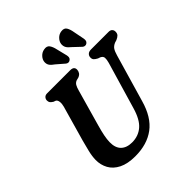

<svg xmlns="http://www.w3.org/2000/svg" viewBox="-245 -1097 1281 1281"><g transform="rotate(-45 396.0 -456.0)"><path d="M515.5 -223.5 612.5 -553Q619.5 -578 618.5 -594Q617.5 -610 598.5 -619L582.5 -624.5Q564.5 -634 557.5 -642.5Q550.5 -651 551 -664.5Q551 -679.5 561.5 -689.8Q572 -700 592.5 -700H758Q775 -700 783.5 -691Q792 -682 792 -668.5Q792 -651 783 -641.5Q774 -632 755.5 -624L737.5 -618.5Q715.5 -609 705.2 -593.5Q695 -578 686.5 -548L589.5 -215Q556 -96 482.5 -41.2Q409 13.5 297.5 13.5Q226 13.5 180.2 -9.5Q134.5 -32.5 113.2 -71.2Q92 -110 92.5 -156.5Q93 -191 103 -232Q113 -273 122.5 -308L194 -559.5Q200 -582 197.5 -600.2Q195 -618.5 183.5 -624.5L168 -630Q153.5 -639.5 148.2 -647Q143 -654.5 143 -668Q143.5 -681 152.5 -690.5Q161.5 -700 178 -700H396Q432 -700 431.5 -670Q431 -657 423.8 -645.2Q416.5 -633.5 399.5 -627L379.5 -622Q363.5 -616 355.2 -602.2Q347 -588.5 340.5 -564L268 -308Q255.5 -264 249.2 -232Q243 -200 242.5 -174.5Q241.5 -121.5 269.2 -94.2Q297 -67 348 -67Q407 -67 449 -102.8Q491 -138.5 515.5 -223.5ZM594 -860.5 609 -784.5Q610.5 -774.5 609 -765.8Q607.5 -757 599 -750.5Q591.5 -744.5 582 -745Q572.5 -745.5 565.5 -751.5L511.5 -802.5Q491.5 -818 483.2 -832.8Q475 -847.5 477 -867Q480 -888 497 -905.2Q514 -922.5 537.5 -925.5Q566 -929.5 577.5 -910.8Q589 -892 594 -860.5ZM431.5 -860.5 450 -785.5Q452 -775.5 451 -767Q450 -758.5 442 -751.5Q426 -738 408 -750.5L352 -799Q331 -813 321.5 -826.8Q312 -840.5 313 -860Q314.5 -881 331 -899Q347.5 -917 371 -921Q399.5 -926.5 412.2 -909Q425 -891.5 431.5 -860.5Z"/></g></svg>

Font: Fraunces 72pt SuperSoft SemiBold
Style: Italic
Weight: 600
Italic angle: -16°
Version: Version 1.000;[b76b70a41]